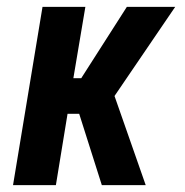

<svg xmlns="http://www.w3.org/2000/svg" viewBox="-20 -540 540 560"><path d="M277 0 211 -208H177L143 0H18L104 -520H229L194 -312H217L350 -520H491L314 -260L405 0Z"/></svg>

Font: Iosevka Extrabold Oblique
Style: Regular
Weight: 800
Italic angle: -9°
Monospace: yes
Designer: Belleve Invis
Foundry: Belleve Invis
Version: Version 32.5.0; ttfautohint (v1.8.4)